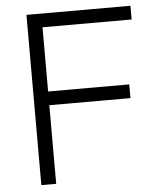

<svg xmlns="http://www.w3.org/2000/svg" viewBox="-53 -791 693 837"><g transform="rotate(-5 293.5 -372.5)"><path d="M94 -745H549V-685H159V-404H514V-344H159V0H94Z"/></g></svg>

Font: Eudoxus Sans Light
Style: Regular
Weight: 300
Designer: Stijn de Vries
Foundry: tokotype
Version: Version 2.005